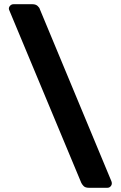

<svg xmlns="http://www.w3.org/2000/svg" viewBox="-20 -806 573 910"><path d="M401 84Q384 84 376 75.5Q368 67 365 60L25 -755Q22 -761 22 -765Q22 -773 28.5 -779.5Q35 -786 44 -786H134Q149 -786 158 -778Q167 -770 169 -762L508 53Q510 58 510 63Q510 71 504 77.5Q498 84 489 84Z"/></svg>

Font: Rubik
Style: Bold
Weight: 700
Designer: Hubert and Fischer
Foundry: Hubert and Fischer
Version: Version 2.300;gftools[0.9.30]